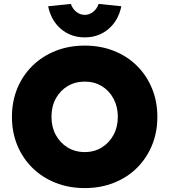

<svg xmlns="http://www.w3.org/2000/svg" viewBox="-20 -951 865 981"><path d="M413 10Q332 10 264 -17Q196 -44 146 -93Q96 -142 68.5 -208.5Q41 -275 41 -354Q41 -433 68.5 -499.5Q96 -566 146 -615Q196 -664 264 -691Q332 -718 413 -718Q494 -718 562 -691Q630 -664 679.5 -615Q729 -566 756.5 -499.5Q784 -433 784 -354Q784 -275 756.5 -208.5Q729 -142 679.5 -93Q630 -44 562 -17Q494 10 413 10ZM413 -174Q462 -174 500 -197.5Q538 -221 560 -261.5Q582 -302 582 -354Q582 -406 560 -447Q538 -488 500 -511Q462 -534 413 -534Q364 -534 325.5 -511Q287 -488 265 -447.5Q243 -407 243 -354Q243 -302 265 -261.5Q287 -221 325.5 -197.5Q364 -174 413 -174ZM413 -760Q342 -760 291.5 -803Q241 -846 226 -919L342 -931Q351 -905 370.5 -890Q390 -875 413 -875Q436 -875 455.5 -890Q475 -905 484 -931L600 -919Q585 -846 534.5 -803Q484 -760 413 -760Z"/></svg>

Font: Lexend Deca ExtraBold
Style: Regular
Weight: 800
Designer: Bonnie Shaver-Troup, Thomas Jockin
Foundry: Lexend
Version: Version 1.008; ttfautohint (v1.8.4.7-5d5b)